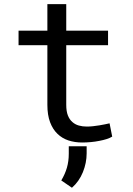

<svg xmlns="http://www.w3.org/2000/svg" viewBox="-20 -676 640 924"><path d="M298.8 -656.2H208V-528.3H69.3V-458.5H208V-171.4Q208 -122.6 220.9 -88.1Q233.9 -53.7 256.3 -32.2Q278.8 -10.3 309.3 -0.2Q339.8 9.8 375 9.8Q396 9.8 417.2 7.8Q438.5 5.9 457.5 2Q476.6 -1.5 492.7 -6.6Q508.8 -11.7 520 -18.6L507.3 -82.5Q499 -80.6 486.1 -77.9Q473.1 -75.2 458.5 -72.8Q443.4 -70.3 427.7 -68.6Q412.1 -66.9 397.5 -66.9Q377.4 -66.9 359.6 -71.8Q341.8 -76.7 328.1 -88.9Q314.5 -100.6 306.6 -120.6Q298.8 -140.6 298.8 -171.4V-458.5H500V-528.3H298.8ZM397 62V27.8H311V63.5Q311 100.1 302 131.1Q293 162.1 274.9 192.4L326.2 227.5Q360.8 197.3 378.9 152.6Q397 107.9 397 62Z"/></svg>

Font: Roboto Mono
Style: Regular
Weight: 400
Monospace: yes
Designer: Google
Version: Version 3.000